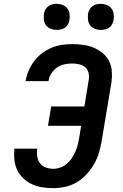

<svg xmlns="http://www.w3.org/2000/svg" viewBox="-20 -973 640 1001"><path d="M257 8Q228 8 200 3.5Q172 -1 147 -12.5Q122 -24 102 -43Q82 -62 70 -86.5Q58 -111 55 -139.5Q52 -168 55 -198H174Q171 -177 174 -157Q177 -137 188.5 -122Q200 -107 218.5 -100Q237 -93 258 -93Q276 -93 294.5 -99.5Q313 -106 328.5 -119Q344 -132 354.5 -148.5Q365 -165 373 -182.5Q381 -200 385.5 -218.5Q390 -237 393 -255L403 -317H230L247 -418H420L443 -559Q446 -578 441 -595.5Q436 -613 423 -623.5Q410 -634 392 -638Q374 -642 355 -642Q336 -642 315.5 -637.5Q295 -633 277.5 -621Q260 -609 248 -590.5Q236 -572 233 -552V-550H114V-554Q119 -581 130.5 -607Q142 -633 159 -655.5Q176 -678 199.5 -695.5Q223 -713 248.5 -724Q274 -735 301.5 -739Q329 -743 356 -743Q385 -743 413.5 -739Q442 -735 468 -724.5Q494 -714 515 -696.5Q536 -679 548.5 -654.5Q561 -630 563 -601Q565 -572 561 -543L510 -238Q505 -208 496 -177Q487 -146 470.5 -117.5Q454 -89 431 -64Q408 -39 380 -22.5Q352 -6 320 1Q288 8 257 8ZM505 -817Q489 -817 474 -823Q459 -829 450 -841Q441 -853 439 -869Q437 -885 439 -901Q441 -913 447 -923.5Q453 -934 462.5 -941Q472 -948 483.5 -950.5Q495 -953 506 -953Q522 -953 537 -947Q552 -941 561 -929Q570 -917 572.5 -901Q575 -885 572 -869Q570 -857 564.5 -846.5Q559 -836 549 -829Q539 -822 527.5 -819.5Q516 -817 505 -817ZM275 -817Q259 -817 244 -823Q229 -829 220 -841Q211 -853 209 -869Q207 -885 209 -901Q211 -913 217 -923.5Q223 -934 232.5 -941Q242 -948 253.5 -950.5Q265 -953 276 -953Q292 -953 307 -947Q322 -941 331 -929Q340 -917 342.5 -901Q345 -885 342 -869Q340 -857 334.5 -846.5Q329 -836 319 -829Q309 -822 297.5 -819.5Q286 -817 275 -817Z"/></svg>

Font: Iosevka Aile
Style: Bold Italic
Weight: 700
Italic angle: -9°
Designer: Belleve Invis
Foundry: Belleve Invis
Version: Version 28.0.1; ttfautohint (v1.8.4)